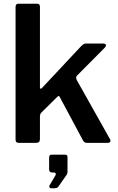

<svg xmlns="http://www.w3.org/2000/svg" viewBox="-20 -762 630 1024"><path d="M566 -21Q571 -14 568 -7Q565 0 554 0H444Q435 0 429.5 -4.5Q424 -9 420 -18L300 -242Q297 -249 294 -250Q291 -251 285 -245L202 -163Q198 -159 195.5 -154Q193 -149 193 -140V-22Q193 -10 188 -5Q183 0 170 0H83Q71 0 67 -4.5Q63 -9 63 -18V-725Q63 -742 78 -742H179Q193 -742 193 -726V-297Q193 -291 196 -289Q199 -287 205 -294L413 -516Q427 -530 438 -530H529Q542 -530 544.5 -523Q547 -516 538 -507L391 -359Q387 -354 386 -349Q385 -344 390 -334L566 -21ZM252 242Q247 242 244 237Q241 232 244 227L273 178Q279 170 277 164Q275 158 267 158H258Q242 158 242 141V78Q242 63 255 63H327Q340 63 340 75V158Q340 160 338.5 163Q337 166 337 168L293 231Q289 237 284 239.5Q279 242 268 242Z"/></svg>

Font: Libre Franklin SemiBold
Style: Regular
Weight: 600
Designer: Pablo Impallari, Rodrigo Fuenzalida, Nhung Nguyen
Foundry: Impallari Type
Version: Version 3.000